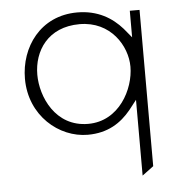

<svg xmlns="http://www.w3.org/2000/svg" viewBox="-48 -507 661 727"><g transform="rotate(-5 282.0 -143.5)"><path d="M53 -229C53 -88 163 3 272 3C349 3 399 -31 436 -76L465 -113V175L508 143V-451H471V-350L442 -385C404 -428 350 -462 272 -462C131 -462 53 -348 53 -229ZM101 -240C101 -330 156 -417 277 -417C395 -417 455 -319 455 -240C455 -155 395 -38 277 -38C152 -38 101 -157 101 -240Z"/></g></svg>

Font: Charger Sport
Style: HLExt
Weight: 100
Designer: Jasper
Foundry: Cannot Into Space Fonts
Version: Version 1.1